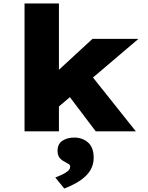

<svg xmlns="http://www.w3.org/2000/svg" viewBox="-20 -760 855 1111"><path d="M314 -138 221 -264 515 -535H781ZM122 0V-740H321V0ZM534 0 326 -275 466 -377 766 0ZM352 331 300 267Q314 262 334 253Q354 244 370 232Q386 220 386 205Q386 195 378.5 190Q371 185 358 178Q335 167 324 152Q313 137 313 113Q313 73 341 54.5Q369 36 410 36Q457 36 489.5 64.5Q522 93 522 153Q522 184 510.5 210Q499 236 476.5 258Q454 280 422.5 298Q391 316 352 331Z"/></svg>

Font: Lexend Exa Black
Style: Regular
Weight: 900
Designer: Bonnie Shaver-Troup, Thomas Jockin
Foundry: Lexend
Version: Version 1.007